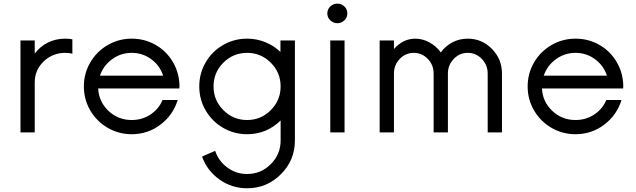

<svg xmlns="http://www.w3.org/2000/svg" viewBox="-20 -720 3460 1044"><path d="M335 -509.8Q357.9 -509.8 373.5 -506.3V-427.7Q359.4 -432.6 335 -432.6Q266.1 -432.6 217.5 -386Q168.9 -339.4 168.9 -271.5V0H91.3V-500H168.9V-428.7Q197.8 -467.3 240.2 -488.5Q282.7 -509.8 335 -509.8Z M956.1 -254.9 955.1 -238.8H513.7Q517.6 -166.5 570.1 -116.9Q622.6 -67.4 696.3 -67.4Q752.4 -67.4 797.9 -97.2Q843.3 -127 863.8 -176.3H946.3Q921.4 -94.7 852.8 -42.5Q784.2 9.8 696.3 9.8Q625.5 9.8 565.7 -24.9Q505.9 -59.6 470.9 -119.4Q436 -179.2 436 -250Q436 -320.8 470.9 -380.6Q505.9 -440.4 565.7 -475.1Q625.5 -509.8 696.3 -509.8Q766.6 -509.8 825.4 -476.3Q884.3 -442.9 919.2 -384.3Q954.1 -325.7 956.1 -254.9ZM523.4 -308.6H867.2Q849.1 -363.8 802.2 -398.2Q755.4 -432.6 696.3 -432.6Q637.2 -432.6 589.8 -398.2Q542.5 -363.8 523.4 -308.6Z M1504.9 -500H1583.5V43.9Q1583.5 151.4 1507.3 227.5Q1431.2 303.7 1323.7 303.7Q1240.2 303.7 1173.1 255.9Q1106 208 1078.6 131.3L1149.9 100.1Q1168 155.3 1215.8 190.7Q1263.7 226.1 1323.7 226.1Q1398.9 226.1 1452.4 172.6Q1505.9 119.1 1505.9 43.9V-64.9Q1429.7 9.8 1323.7 9.8Q1252.9 9.8 1193.1 -24.9Q1133.3 -59.6 1098.4 -119.4Q1063.5 -179.2 1063.5 -250Q1063.5 -321.3 1098.4 -381.1Q1133.3 -440.9 1193.1 -475.3Q1252.9 -509.8 1323.7 -509.8Q1375.5 -509.8 1422.6 -490.7Q1469.7 -471.7 1504.9 -437.5ZM1323.7 -67.4Q1398.9 -67.4 1452.4 -121.1Q1505.9 -174.8 1505.9 -250Q1505.9 -325.7 1452.4 -379.2Q1398.9 -432.6 1323.7 -432.6Q1248 -432.6 1194.6 -379.2Q1141.1 -325.7 1141.1 -250Q1141.1 -174.8 1194.6 -121.1Q1248 -67.4 1323.7 -67.4Z M1814.9 -593.8Q1792.5 -593.8 1776.1 -609.4Q1759.8 -625 1759.8 -646.5Q1759.8 -669.4 1775.9 -684.8Q1792 -700.2 1814.9 -700.2Q1836.9 -700.2 1852.8 -684.8Q1868.7 -669.4 1868.7 -646.5Q1868.7 -625 1852.5 -609.4Q1836.4 -593.8 1814.9 -593.8ZM1775.9 0V-500H1853.5V0Z M2522.9 -509.8Q2600.6 -509.8 2655 -454.1Q2709.5 -398.4 2709.5 -319.8V0H2631.8V-319.8Q2631.8 -366.7 2599.9 -399.7Q2567.9 -432.6 2522.9 -432.6Q2479 -432.6 2447.3 -399.7Q2415.5 -366.7 2415.5 -319.8V0H2337.9V-319.8Q2337.9 -366.7 2306.2 -399.7Q2274.4 -432.6 2230.5 -432.6Q2185.1 -432.6 2153.6 -399.7Q2122.1 -366.7 2122.1 -319.8V0H2044.4V-500H2122.1V-453.6Q2171.9 -509.8 2238.3 -509.8Q2277.8 -509.8 2314.7 -489.7Q2351.6 -469.7 2377 -435.1Q2402.3 -470.2 2440.4 -490Q2478.5 -509.8 2522.9 -509.8Z M3369.1 -254.9 3368.2 -238.8H2926.8Q2930.7 -166.5 2983.2 -116.9Q3035.6 -67.4 3109.4 -67.4Q3165.5 -67.4 3210.9 -97.2Q3256.3 -127 3276.9 -176.3H3359.4Q3334.5 -94.7 3265.9 -42.5Q3197.3 9.8 3109.4 9.8Q3038.6 9.8 2978.8 -24.9Q2918.9 -59.6 2884 -119.4Q2849.1 -179.2 2849.1 -250Q2849.1 -320.8 2884 -380.6Q2918.9 -440.4 2978.8 -475.1Q3038.6 -509.8 3109.4 -509.8Q3179.7 -509.8 3238.5 -476.3Q3297.4 -442.9 3332.3 -384.3Q3367.2 -325.7 3369.1 -254.9ZM2936.5 -308.6H3280.3Q3262.2 -363.8 3215.3 -398.2Q3168.5 -432.6 3109.4 -432.6Q3050.3 -432.6 3002.9 -398.2Q2955.6 -363.8 2936.5 -308.6Z"/></svg>

Font: Now
Style: Regular
Weight: 400
Designer: Alfredo Marco Pradil
Foundry: Alfredo Marco Pradil
Version: Version 1.002;PS 001.002;hotconv 1.0.88;makeotf.lib2.5.64775